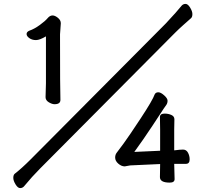

<svg xmlns="http://www.w3.org/2000/svg" viewBox="-20 -869 1040 982"><path d="M259 -336Q246 -336 229.5 -346Q213 -356 213 -372L215 -443V-683Q183 -664 164 -664Q144 -664 130 -674Q116 -684 116 -695Q116 -706 130 -712Q156 -721 184 -741.5Q212 -762 223.5 -776Q235 -790 249 -790Q261 -790 276 -778Q291 -766 291 -750L287 -693Q287 -402 289 -358Q289 -336 259 -336ZM83 93Q71 93 59.5 74Q48 55 48 41Q48 26 55 20Q90 -7 137 -54L828 -749Q887 -812 909 -840Q917 -849 929 -849Q941 -849 952.5 -830Q964 -811 964 -797Q964 -782 957 -776Q939 -760 917 -740.5Q895 -721 875 -701L184 -6Q145 33 102 85Q94 93 83 93ZM848 65Q798 65 798 37L799 -30L646 -23L618 -18Q601 -18 585 -32Q569 -46 569 -63Q569 -78 577 -88Q585 -98 612.5 -135.5Q640 -173 700.5 -265Q761 -357 771 -386Q776 -397 790 -397Q802 -397 819.5 -381.5Q837 -366 837 -354Q837 -342 831 -333L817 -313Q808 -299 760.5 -227Q713 -155 667 -92L799 -98V-206L798 -270Q798 -288 822 -288Q841 -288 856.5 -281Q872 -274 872 -259L871 -206V-100Q902 -104 916 -104Q933 -104 941.5 -88Q950 -72 950 -54Q950 -31 931 -31H871L873 47Q873 65 848 65Z"/></svg>

Font: LXGW WenKai Mono Medium
Style: Regular
Weight: 500
Monospace: yes
Designer: LXGW / Fontworks Inc.
Foundry: LXGW / Fontworks Inc.
Version: Version 1.520; June 14, 2025